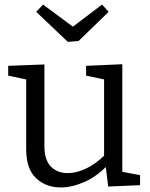

<svg xmlns="http://www.w3.org/2000/svg" viewBox="-20 -814 660 843"><path d="M247 9Q181 9 138 -32Q95 -73 95 -158V-477L105 -463L16 -482V-525L175 -531V-172Q175 -112 203 -83Q231 -54 278 -54Q315 -54 358 -74Q401 -94 443 -136L437 -118V-479L447 -463L358 -482V-525L517 -532V-49L505 -62L595 -45V-1L455 5L443 -94L454 -90Q405 -39 350.5 -15Q296 9 247 9ZM428 -794 457 -762 325 -634 278 -630 139 -762 169 -794 327 -677H274Z"/></svg>

Font: Pack4
Style: Regular
Weight: 400
Version: Version 2.002